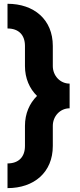

<svg xmlns="http://www.w3.org/2000/svg" viewBox="-20 -827 419 1010"><path d="M111.3 -59.1C111.3 -1 77.6 32.7 19.5 32.7V162.6C158.7 162.6 257.8 80.1 257.8 -59.1V-165C257.8 -215.3 295.9 -257.3 346.2 -257.3V-387.2C295.9 -387.2 257.8 -429.2 257.8 -479.5V-585.4C257.8 -724.6 158.7 -807.1 19.5 -807.1V-677.2C77.6 -677.2 111.3 -643.6 111.3 -585.4V-479.5C111.3 -415 135.3 -360.8 174.8 -322.3C135.3 -283.7 111.3 -229.5 111.3 -165Z"/></svg>

Font: Giphurs ExtraBold
Style: Regular
Weight: 800
Version: Version 1.000